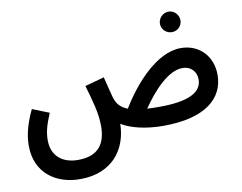

<svg xmlns="http://www.w3.org/2000/svg" viewBox="-89 -752 1392 1106"><g transform="rotate(-10 607.0 -199.0)"><path d="M962 -510C994 -510 1021 -536 1021 -569C1021 -602 994 -630 962 -630C928 -630 901 -602 901 -569C901 -536 928 -510 962 -510ZM294 232C480 232 573 110 576 -42C626 -10 714 13 820 13C1065 13 1177 -85 1177 -223C1177 -332 1102 -411 994 -411C852 -411 713 -251 634 -120C593 -136 575 -159 564 -188C556 -209 549 -245 529 -322L416 -291C442 -202 465 -125 465 -49C465 52 423 121 301 121C210 121 148 71 148 -20C148 -68 159 -108 187 -175L89 -214C42 -115 35 -52 35 -8C35 151 153 232 294 232ZM984 -296C1037 -296 1065 -257 1065 -216C1065 -141 989 -99 816 -99C789 -99 766 -99 744 -101C811 -199 901 -296 984 -296Z"/></g></svg>

Font: Noto Sans Arabic Cond SemBd
Style: Regular
Weight: 600
Width: 3
Designer: Monotype Design Team, Nadine Chahine, Nizar Qandah and Khaled Hosny
Foundry: Monotype Imaging Inc.
Version: Version 2.012